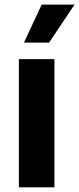

<svg xmlns="http://www.w3.org/2000/svg" viewBox="-20 -797 337 817"><path d="M60.4 -545.5H211.6V0H60.4ZM157.3 -777.3H297.2L188.9 -615.8H82Z"/></svg>

Font: Cannonade
Style: Bold
Weight: 700
Designer: Rasmus Andersson
Foundry: rsms
Version: Version 3.012;git-f93a4a705